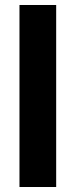

<svg xmlns="http://www.w3.org/2000/svg" viewBox="-20 -749 303 769"><path d="M58 0V-729H205V0Z"/></svg>

Font: Mona Sans Expanded SemiBold
Style: Regular
Weight: 600
Width: 7
Designer: Deni Anggara
Foundry: GitHub
Version: Version 2.000